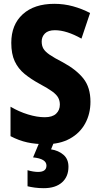

<svg xmlns="http://www.w3.org/2000/svg" viewBox="-20 -744 523 1004"><path d="M453 -212Q453 -149 425.5 -98.5Q398 -48 345.5 -19Q293 10 219 10Q166 10 122.5 0.5Q79 -9 35 -32V-186Q79 -160 126.5 -145.5Q174 -131 214 -131Q254 -131 273.5 -149.5Q293 -168 293 -197Q293 -217 284.5 -233Q276 -249 253.5 -265.5Q231 -282 188 -305Q142 -330 108.5 -357.5Q75 -385 57 -423.5Q39 -462 39 -520Q39 -615 99 -669.5Q159 -724 264 -724Q315 -724 362 -711Q409 -698 451 -676L406 -542Q328 -586 267 -586Q232 -586 215 -569Q198 -552 198 -527Q198 -505 207 -489.5Q216 -474 240 -457.5Q264 -441 309 -418Q379 -380 416 -333.5Q453 -287 453 -212ZM338 128Q338 180 304 210Q270 240 209 240Q183 240 161.5 237Q140 234 124 230V146Q155 155 179 155Q223 155 223 122Q223 86 153 79L186 0H262L247 37Q286 43 312 65.5Q338 88 338 128Z"/></svg>

Font: Noto Sans Hebrew Condensed ExtraBold
Style: Regular
Weight: 800
Width: 3
Designer: Monotype Design Team
Foundry: Monotype Imaging Inc.
Version: Version 2.004; ttfautohint (v1.8.4.7-5d5b)